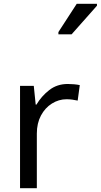

<svg xmlns="http://www.w3.org/2000/svg" viewBox="-20 -986 528 1006"><path d="M335 -546Q350 -546 367.5 -544.5Q385 -543 398 -540L387 -459Q374 -462 358.5 -464Q343 -466 329 -466Q288 -466 252 -443.5Q216 -421 194.5 -380.5Q173 -340 173 -286V0H85V-536H157L167 -438H171Q197 -482 238 -514Q279 -546 335 -546ZM286 -806V-818L382 -966H488V-956L355 -806Z"/></svg>

Font: Noto Sans Tifinagh Ghat
Style: Regular
Weight: 400
Designer: JamraPatel
Foundry: JamraPatel LLC
Version: Version 2.006; ttfautohint (v1.8.4.7-5d5b)